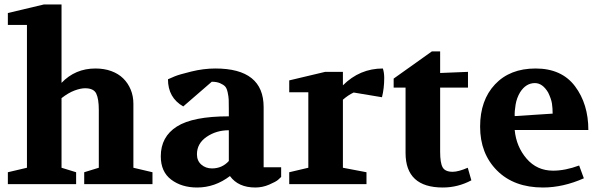

<svg xmlns="http://www.w3.org/2000/svg" viewBox="-20 -820 2668 855"><path d="M15 0V-53L100 -73V-709H15V-762L175 -800H254V-451Q315 -515 405 -515Q444 -515 475.5 -503.5Q507 -492 528.5 -471Q550 -450 562 -421Q574 -392 574 -358V-73L659 -53V0H355V-53L420 -73V-330Q420 -380 408.5 -403.5Q397 -427 359 -427Q339 -427 312 -417Q285 -407 254 -383V-73L319 -53V0Z M696 -124Q696 -211 767.5 -256.5Q839 -302 999 -302V-332Q999 -362 998.5 -375.5Q998 -389 994 -408Q990 -427 982.5 -435Q975 -443 960 -449.5Q945 -456 923 -456L796 -346Q728 -385 728 -467L758 -480Q777 -488 832 -501.5Q887 -515 939 -515Q1154 -515 1154 -343V-75H1232V-32Q1227 -27 1218 -19Q1209 -11 1179 2Q1149 15 1117 15Q1041 15 1004 -36Q937 15 858 15Q789 15 742.5 -20Q696 -55 696 -124ZM857 -133Q857 -104 876.5 -87Q896 -70 924 -70Q969 -70 999 -103V-240Q943 -240 900 -210.5Q857 -181 857 -133Z M1268 0V-53L1353 -73V-409H1268V-462L1428 -500H1507V-440Q1582 -515 1685 -515Q1691 -496 1691 -473Q1691 -427 1681 -387L1555 -408Q1531 -397 1507 -376V-73L1612 -53V0Z M1733 -430V-470L1903 -591H1940V-495L2064 -500V-430H1940V-144Q1940 -95 1951 -75Q1962 -55 1996 -55Q2021 -55 2063 -73L2079 -17Q2019 15 1952 15Q1786 15 1786 -139V-430Z M2118 -256Q2118 -374 2184.5 -444.5Q2251 -515 2365 -515Q2481 -515 2540.5 -436Q2600 -357 2600 -241H2272Q2279 -167 2325 -113.5Q2371 -60 2443 -60Q2497 -60 2559 -83L2580 -26Q2487 15 2398 15Q2269 15 2193.5 -60.5Q2118 -136 2118 -256ZM2272 -303 2441 -314Q2441 -338 2438 -358.5Q2435 -379 2421 -408Q2396 -450 2362 -450Q2322 -450 2296 -409Q2281 -384 2276 -354Q2271 -324 2272 -303Z"/></svg>

Font: Volkhov
Style: Bold
Weight: 700
Designer: Cyreal (www.cyreal.org)
Foundry: Cyreal (www.cyreal.org)
Version: Version 1.010